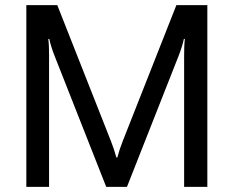

<svg xmlns="http://www.w3.org/2000/svg" viewBox="-20 -731 914 751"><path d="M83 0H171.9V-512.7Q171.9 -527.3 171.4 -545.7Q170.9 -564 168.9 -578.6H172.9Q175.8 -564 181.6 -545.7Q187.5 -527.3 193.4 -512.7L395.5 0H476.6L678.7 -512.7Q684.6 -527.3 690.4 -545.7Q696.3 -564 699.2 -578.6H703.1Q701.2 -564 700.7 -545.7Q700.2 -527.3 700.2 -512.7V0H791V-710.9H669.9L459 -176.3Q453.1 -161.6 448 -145.8Q442.9 -129.9 439 -115.2H435.1Q431.2 -129.9 426 -145.8Q420.9 -161.6 415 -176.3L204.1 -710.9H83Z"/></svg>

Font: Roboto Flex
Style: wght 400 wdth 100 opsz 14.0 GRAD 0.00 slnt 0.00 XTRA 468 XOPQ 96 YOPQ 79 YTLC 514 YTUC 712 YTAS 750 YTDE -203.00 YTFI 738
Weight: 400
Designer: Berlow after Robertson
Foundry: Google
Version: Version 3.100